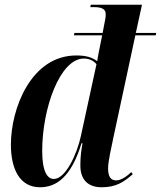

<svg xmlns="http://www.w3.org/2000/svg" viewBox="-20 -780 679 810"><path d="M149 10C216 10 280 -31 324 -176H328C323 -145 319 -121 319 -82C319 -20 353 10 409 10C470 10 502 -12 540 -45L534 -54C518 -39 493 -19 470 -19C447 -19 436 -35 436 -70C436 -100 451 -163 458 -198L551 -631H637L639 -641H553L579 -760H363L361 -750H375C415 -750 426 -739 426 -719C426 -707 423 -691 419 -673L413 -641H294L292 -631H411L402 -586C399 -572 393 -542 390 -522C368 -538 344 -546 302 -546C111 -546 26 -322 26 -170C26 -67 63 10 149 10ZM207 -25C181 -25 158 -54 158 -143C158 -323 233 -533 334 -533C356 -533 375 -524 387 -509L321 -205C305 -131 257 -25 207 -25Z"/></svg>

Font: Noto Serif Display Condensed
Style: Bold Italic
Weight: 700
Width: 3
Italic angle: -12°
Designer: Monotype Design Team
Foundry: Monotype Imaging Inc.
Version: Version 2.009